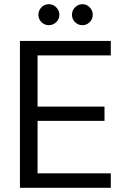

<svg xmlns="http://www.w3.org/2000/svg" viewBox="-20 -895 605 915"><path d="M75 0V-700H508V-631H159V-387H478V-319H159V-69H508V0ZM213 -775Q192 -775 177.5 -789.5Q163 -804 163 -825Q163 -845 177.5 -860Q192 -875 213 -875Q233 -875 248 -860Q263 -845 263 -825Q263 -804 248 -789.5Q233 -775 213 -775ZM373 -775Q352 -775 337.5 -789.5Q323 -804 323 -825Q323 -845 337.5 -860Q352 -875 373 -875Q393 -875 407.5 -860Q422 -845 422 -825Q422 -804 407.5 -789.5Q393 -775 373 -775Z"/></svg>

Font: DM Sans 16pt
Style: Regular
Weight: 400
Version: Version 4.004;gftools[0.9.30]